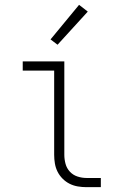

<svg xmlns="http://www.w3.org/2000/svg" viewBox="-20 -774 490 794"><path d="M338 0Q320 0 302 -3Q284 -6 268 -14Q252 -22 239 -35Q226 -48 218 -64Q210 -80 207 -98Q204 -116 204 -134V-482H74V-520H246V-134Q246 -115 251 -96.5Q256 -78 269 -64Q282 -50 300.5 -44Q319 -38 338 -38H397V0ZM218 -589 189 -611 307 -754 343 -726Z"/></svg>

Font: Zed Sans Extralight Extended
Style: Regular
Weight: 200
Width: 7
Designer: Belleve Invis
Foundry: Belleve Invis
Version: Version 1.0.0; ttfautohint (v1.8.4)